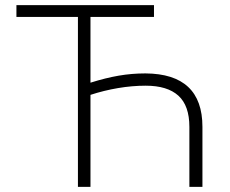

<svg xmlns="http://www.w3.org/2000/svg" viewBox="-20 -727 893 747"><path d="M579.1 -661.1H332V-405.3Q390.6 -423.8 441.7 -432.6Q492.7 -441.4 545.9 -441.4Q767.6 -439.9 767.6 -233.4V0H716.8V-233.4Q716.8 -315.9 674.1 -354.7Q631.3 -393.6 546.9 -393.6Q494.1 -393.6 439.2 -384.3Q384.3 -375 332 -357.9V0H283.2V-661.1H43.9V-707H579.1Z"/></svg>

Font: Pretendard GOV ExtraLight
Style: Regular
Weight: 200
Designer: Base glyphs from Inter by Rasmus Andersson; Hangeul glyphs from Noto Sans CJK(Source Han Sans) by Jang Soo-young and Kan
Foundry: Kil Hyung-jin
Version: Version 1.309